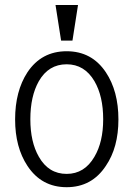

<svg xmlns="http://www.w3.org/2000/svg" viewBox="-20 -738 540 775"><path d="M294.9 -717.8H204.1L226.6 -574.2H272.5ZM249 -531.2Q147.5 -531.2 90.8 -446.3Q41 -370.1 41 -255.9Q41 -143.6 90.8 -68.4Q147.5 17.6 249 17.6Q350.6 17.6 407.2 -68.4Q458 -142.6 458 -255.9Q458 -370.1 407.2 -446.3Q350.6 -531.2 249 -531.2ZM249 -478.5Q321.3 -478.5 361.3 -410.2Q396.5 -349.6 396.5 -256.8Q396.5 -165 361.3 -105.5Q321.3 -36.1 249 -36.1Q175.8 -36.1 136.7 -105.5Q102.5 -165 102.5 -256.8Q102.5 -349.6 136.7 -410.2Q175.8 -478.5 249 -478.5Z"/></svg>

Font: DotumChe
Style: Regular
Weight: 400
Monospace: yes
Version: Version 2.21